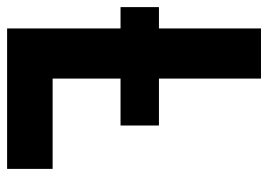

<svg xmlns="http://www.w3.org/2000/svg" viewBox="-127 -627 754 540"><g transform="rotate(90 250.0 -357.0)"><path d="M455 -128H201V-319H333V-427H201V-714H60V-427H0V-319H60V0H455Z"/></g></svg>

Font: Noto Sans Mono UI Condensed ExtraBold
Style: Regular
Weight: 800
Width: 3
Designer: Monotype Design team
Foundry: Monotype Imaging Inc.
Version: 1.000